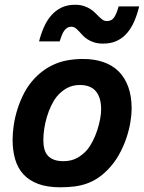

<svg xmlns="http://www.w3.org/2000/svg" viewBox="-20 -776 609 811"><path d="M33.2 -186Q33.2 -212.4 37.8 -245.6Q42.5 -278.8 53.5 -314.2Q64.5 -349.6 82.5 -384Q100.6 -418.5 127.9 -446.8Q164.6 -485.4 213.4 -506.1Q262.2 -526.9 332 -526.9Q378.4 -526.9 416.3 -513.9Q454.1 -501 480.7 -474.9Q507.3 -448.7 521.7 -409.2Q536.1 -369.6 536.1 -316.9Q536.1 -293 530.8 -260Q525.4 -227.1 513.4 -191.7Q501.5 -156.2 481.7 -121.1Q461.9 -85.9 433.1 -57.1Q412.6 -36.6 391.6 -22.9Q370.6 -9.3 346.7 -0.7Q322.8 7.8 295.4 11.5Q268.1 15.1 234.9 15.1Q180.2 15.1 141.8 1Q103.5 -13.2 79.3 -39.3Q55.2 -65.4 44.2 -102.5Q33.2 -139.6 33.2 -186ZM163.1 -184.1Q163.1 -163.1 167.5 -146.5Q171.9 -129.9 181.9 -118.7Q191.9 -107.4 208.3 -101.3Q224.6 -95.2 248 -95.2Q279.8 -95.2 304 -107.9Q328.1 -120.6 347.2 -142.1Q360.4 -157.7 371.6 -179.7Q382.8 -201.7 390.6 -225.3Q398.4 -249 402.8 -272.2Q407.2 -295.4 407.2 -314Q407.2 -363.8 385 -390.4Q362.8 -417 316.9 -417Q286.1 -417 261.7 -403.3Q237.3 -389.6 219.2 -367.2Q206.5 -351.1 196 -329.1Q185.5 -307.1 178.2 -282.7Q170.9 -258.3 167 -232.9Q163.1 -207.5 163.1 -184.1ZM145 -601.1Q153.3 -633.8 165.8 -661.9Q178.2 -689.9 196.5 -710.9Q214.8 -731.9 239.5 -743.9Q264.2 -755.9 296.9 -755.9Q317.9 -755.9 333.7 -750.7Q349.6 -745.6 361.3 -738Q373 -730.5 382.1 -721.4Q391.1 -712.4 398.9 -704.8Q406.7 -697.3 414.3 -692.1Q421.9 -687 431.2 -687Q452.6 -687 463.1 -704.1Q473.6 -721.2 481 -749H567.9Q559.6 -714.8 547.1 -686Q534.7 -657.2 516.6 -636.2Q498.5 -615.2 473.6 -603.5Q448.7 -591.8 416 -591.8Q393.1 -591.8 377 -597.2Q360.8 -602.5 348.9 -610.4Q336.9 -618.2 328.6 -627.4Q320.3 -636.7 313 -644.5Q305.7 -652.3 298.3 -657.7Q291 -663.1 281.2 -663.1Q271.5 -663.1 264.2 -658.7Q256.8 -654.3 251 -646Q245.1 -637.7 240.7 -626.2Q236.3 -614.7 231.9 -601.1Z"/></svg>

Font: Lorenzo Sans
Style: Bold Italic
Weight: 700
Italic angle: -12°
Foundry: Intel Corporation
Version: Version 1.00; ttfautohint (v1.5)